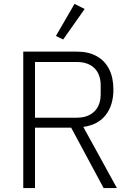

<svg xmlns="http://www.w3.org/2000/svg" viewBox="-20 -962 676 982"><path d="M159 -309V0H99V-698H373Q432 -698 474 -675Q516 -652 538 -608.5Q560 -565 560 -504Q560 -424 520.5 -373.5Q481 -323 406 -313L578 0H510L344 -309ZM159 -360H373Q413 -360 440.5 -375.5Q468 -391 481.5 -417.5Q495 -444 495 -479V-527Q495 -561 481.5 -588Q468 -615 440.5 -630Q413 -645 373 -645H159ZM413 -916 303 -760 266 -778 361 -942Z"/></svg>

Font: IBM Plex Sans Light
Style: Regular
Weight: 300
Designer: Mike Abbink, Paul van der Laan, Pieter van Rosmalen
Foundry: Bold Monday
Version: Version 3.201